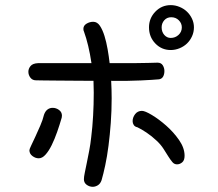

<svg xmlns="http://www.w3.org/2000/svg" viewBox="-20 -554 845 743"><path d="M511.7 -61.5Q502 -63.5 497.6 -70.3Q493.2 -77.1 493.2 -85Q493.2 -99.6 502.9 -112.3Q512.7 -125 529.3 -125Q541 -125 567.9 -108.9Q594.7 -92.8 623 -67.9Q651.4 -43 672.9 -12.2Q694.3 18.6 694.3 48.8Q694.3 66.4 685.1 74.2Q675.8 82 665 82Q654.3 82 647 73.2Q639.6 64.5 631.3 51.3Q623 38.1 612.8 22Q602.5 5.9 586.9 -8.8Q567.4 -27.3 546.9 -41Q526.4 -54.7 511.7 -61.5ZM150.4 -110.4Q155.3 -124 164.1 -130.4Q172.9 -136.7 183.6 -136.7Q197.3 -136.7 208.5 -128.4Q219.7 -120.1 219.7 -106.4Q219.7 -101.6 218.8 -98.6Q210.9 -71.3 201.2 -43.5Q191.4 -15.6 180.2 7.3Q168.9 30.3 156.2 44.4Q143.6 58.6 129.9 58.6Q117.2 58.6 105.5 49.8Q93.8 41 93.8 27.3Q93.8 23.4 100.6 9.3Q107.4 -4.9 116.7 -24.9Q126 -44.9 135.7 -67.4Q145.5 -89.8 150.4 -110.4ZM119.1 -243.2Q105.5 -243.2 97.7 -253.4Q89.8 -263.7 89.8 -276.4Q89.8 -288.1 98.1 -298.3Q106.4 -308.6 127 -309.6H334Q323.2 -381.8 304.7 -432.6Q302.7 -435.5 302.7 -442.4Q302.7 -455.1 314.9 -462.4Q327.1 -469.7 340.8 -469.7Q356.4 -469.7 366.7 -454.1Q377 -438.5 384.3 -415Q391.6 -391.6 396.5 -363.3Q401.4 -335 404.3 -309.6H495.1Q527.3 -309.6 552.7 -310.5Q578.1 -311.5 589.8 -311.5Q603.5 -311.5 609.9 -301.3Q616.2 -291 616.2 -279.3Q616.2 -266.6 611.3 -257.8Q606.4 -249 595.7 -247.1Q575.2 -245.1 524.9 -242.7Q474.6 -240.2 410.2 -241.2Q411.1 -224.6 411.6 -207.5Q412.1 -190.4 412.1 -173.8Q412.1 -125 408.7 -78.6Q405.3 -32.2 399.9 9.8Q394.5 51.8 387.2 85.9Q379.9 120.1 373 143.6Q368.2 157.2 358.4 163.1Q348.6 168.9 338.9 168.9Q326.2 168.9 315.4 161.1Q304.7 153.3 304.7 139.6Q304.7 130.9 308.1 114.3Q311.5 97.7 315.9 76.2Q320.3 54.7 325.2 29.3Q330.1 3.9 333 -23.4Q337.9 -62.5 340.3 -106Q342.8 -149.4 342.8 -195.3Q342.8 -207 342.3 -218.3Q341.8 -229.5 341.8 -241.2Q301.8 -241.2 265.6 -241.7Q229.5 -242.2 199.7 -242.2Q169.9 -242.2 148.9 -242.7Q127.9 -243.2 119.1 -243.2ZM556.6 -448.2Q556.6 -483.4 581.1 -508.8Q605.5 -534.2 640.6 -534.2Q658.2 -534.2 674.8 -527.3Q691.4 -520.5 703.6 -508.8Q715.8 -497.1 723.1 -481.4Q730.5 -465.8 730.5 -448.2Q730.5 -429.7 723.1 -413.6Q715.8 -397.5 703.6 -385.7Q691.4 -374 674.8 -367.2Q658.2 -360.4 640.6 -360.4Q605.5 -360.4 581.1 -385.7Q556.6 -411.1 556.6 -448.2ZM605.5 -448.2Q605.5 -430.7 615.7 -418.9Q626 -407.2 640.6 -407.2Q658.2 -407.2 670.9 -418.9Q683.6 -430.7 683.6 -448.2Q683.6 -463.9 671.9 -475.6Q660.2 -487.3 642.6 -487.3Q626 -487.3 615.7 -475.6Q605.5 -463.9 605.5 -448.2Z"/></svg>

Font: Hi Melody
Style: Regular
Weight: 400
Designer: YoonDesign Inc.
Foundry: YoonDesign Inc.
Version: Version 3.00